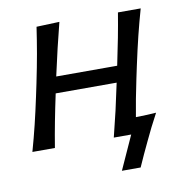

<svg xmlns="http://www.w3.org/2000/svg" viewBox="-74 -570 740 777"><g transform="rotate(-10 296.0 -181.0)"><path d="M21.5 0Q37 -55 49.5 -106.5Q62 -158 75 -219L85.5 -268.5Q99.5 -336 108.8 -388.8Q118 -441.5 126 -496L220.5 -499.5Q207 -447 195 -396.2Q183 -345.5 169.5 -284H420Q433 -345.5 442.5 -395Q452 -444.5 460.5 -496H554Q538.5 -441.5 525.5 -388.8Q512.5 -336 498 -268.5L487.5 -219Q478.5 -176.5 471.5 -139.5Q464.5 -102.5 458.5 -66Q479.5 -66.5 500.8 -67.2Q522 -68 542 -69.5Q526.5 -41 513.2 -14.2Q500 12.5 488 38Q476 63 464.5 88Q453 113 442 138H365L427.5 0H356Q370 -55 381.8 -106.2Q393.5 -157.5 406 -217H155.5Q142.5 -156.5 132.8 -105.8Q123 -55 114 0Z"/></g></svg>

Font: Commissioner Flair
Style: Italic
Weight: 400
Italic angle: -12°
Designer: Kostas Bartsokas
Foundry: Kostas Bartsokas
Version: Version 1.000; ttfautohint (v1.8.3)